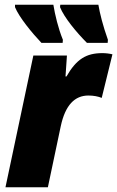

<svg xmlns="http://www.w3.org/2000/svg" viewBox="-20 -786 492 806"><path d="M345 -606H432L433 -619C412 -678 399 -730 393 -766H233L232 -756C249 -713 301 -650 345 -606ZM154 -606H243L244 -619C224 -668 211 -724 204 -766H43V-756C60 -714 114 -648 154 -606ZM3 0H181L235 -256C254 -345 294 -385 351 -385C373 -385 393 -381 407 -375L452 -558C440 -561 424 -563 410 -563C342 -563 301 -538 259 -465H255L261 -553H120Z"/></svg>

Font: Noto Sans SemiCondensed Black
Style: Italic
Weight: 900
Width: 4
Italic angle: -12°
Designer: Monotype Design Team
Foundry: Monotype Imaging Inc.
Version: Version 2.013